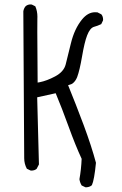

<svg xmlns="http://www.w3.org/2000/svg" viewBox="-20 -756 540 852"><path d="M358.4 74.7Q360.4 75.2 361.3 75.2Q362.3 75.2 364 75Q365.7 74.7 367.9 74.5Q370.1 74.2 372.1 73.7Q374 73.2 376.2 72.5Q378.4 71.8 380.4 70.8Q384.3 68.8 387.7 65.9Q398.4 42.5 405.8 -33.7Q386.2 -106.9 351.6 -200.2Q316.4 -294.4 282.2 -377.9Q293.5 -381.3 295.9 -382.3Q298.3 -383.3 299.8 -384.3Q301.3 -385.3 302.7 -386.2Q314.9 -395.5 322.3 -413.6Q333.5 -443.4 344.2 -505.9Q355 -569.3 366.7 -599.1Q379.4 -632.3 397.9 -637.2Q411.6 -640.6 429.2 -648.9L437 -665Q437.5 -667 437.5 -668.9Q437.5 -683.1 429.7 -692.4L412.6 -701.2Q407.2 -701.7 401.9 -701.7Q370.1 -701.7 343.8 -669.4Q310.5 -628.4 294.9 -564.9L271.5 -470.2Q263.2 -437.5 224.6 -417Q188 -397.5 155.8 -391.1L147 -389.6Q145.5 -563 145.5 -614.7Q145.5 -666.5 145.8 -672.9Q146 -679.2 146 -681.6Q146 -707 136.7 -728L121.1 -735.8Q119.1 -736.3 114.7 -736.3Q110.4 -736.3 104.5 -734.6Q98.6 -732.9 93.3 -728Q85.4 -718.3 83.5 -705.6L87.4 -53.7Q87.4 -29.3 99.1 -7.3L115.2 0.5Q117.2 1 119.1 1Q133.3 1 142.6 -6.8L152.8 -26.4L145 -324.2L227.1 -342.3Q254.9 -275.9 284.7 -193.6Q314.5 -111.3 342.3 -51.3Q340.3 -3.9 332.5 39.1Q334.5 53.7 342.3 66.9Z"/></svg>

Font: Bakudai
Style: ExtraLight
Weight: 200
Version: Version 1.48